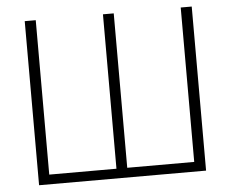

<svg xmlns="http://www.w3.org/2000/svg" viewBox="-52 -790 1022 851"><g transform="rotate(-5 459.5 -365.0)"><path d="M831 0H88V-730H137V-43H436V-730H484V-43H782V-730H831Z"/></g></svg>

Font: Mplus 1p Light
Style: Regular
Weight: 300
Version: Version 1.061